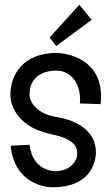

<svg xmlns="http://www.w3.org/2000/svg" viewBox="-20 -791 466 813"><path d="M406 -350C407 -361 408 -372 408 -382C408 -565 221 -567 221 -567C74 -567 24 -470 24 -391C24 -338 60 -250 200 -222C287 -204 307 -174 307 -141C307 -103 272 -68 217 -66C210 -66 118 -66 105 -178L25 -174C43 -2 188 2 203 2C359 2 386 -99 386 -147C386 -199 356 -273 217 -296C143 -308 105 -353 105 -391C105 -457 151 -492 219 -492C280 -492 319 -438 319 -372C319 -365 319 -359 318 -353ZM368 -707 316 -771 190 -632 218 -596Z"/></svg>

Font: Englebert
Style: Regular
Weight: 400
Designer: Astigmatic (AOETI)
Foundry: Astigmatic (AOETI)
Version: Version 1.000